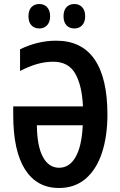

<svg xmlns="http://www.w3.org/2000/svg" viewBox="-20 -928 601 958"><path d="M246 -620Q207 -620 168.5 -609.5Q130 -599 80 -574V-682Q169 -725 260 -725Q388 -725 452 -631.5Q516 -538 516 -357Q516 -248 488.5 -165Q461 -82 407 -36Q353 10 274 10Q164 10 105 -82.5Q46 -175 46 -354V-397H394Q389 -503 355 -561.5Q321 -620 246 -620ZM275 -91Q327 -91 357.5 -145Q388 -199 393 -303H164Q165 -199 194 -145Q223 -91 275 -91ZM122 -847Q122 -877 137 -892.5Q152 -908 176 -908Q200 -908 215 -892Q230 -876 230 -847Q230 -818 215 -802Q200 -786 176 -786Q152 -786 137 -801.5Q122 -817 122 -847ZM297 -847Q297 -877 312 -892.5Q327 -908 351 -908Q375 -908 390 -892Q405 -876 405 -847Q405 -818 390 -802Q375 -786 351 -786Q326 -786 311.5 -802Q297 -818 297 -847Z"/></svg>

Font: Noto Sans ExtraCondensed SemiBold
Style: Regular
Weight: 600
Width: 2
Designer: Monotype Design Team
Foundry: Monotype Imaging Inc.
Version: Version 2.013; ttfautohint (v1.8.4.7-5d5b)